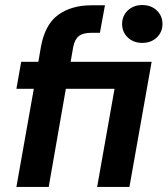

<svg xmlns="http://www.w3.org/2000/svg" viewBox="-20 -741 664 761"><path d="M544 -571Q509 -571 486.5 -592.5Q464 -614 464 -646Q464 -678 486.5 -699.5Q509 -721 544 -721Q579 -721 601.5 -699.5Q624 -678 624 -646Q624 -614 601.5 -592.5Q579 -571 544 -571ZM45 0 114 -389H45L64 -496H132L142 -554Q158 -644 210.5 -682Q263 -720 342 -720H396L376 -611H342Q309 -611 292.5 -598Q276 -585 270 -554L260 -496H581L493 0H365L434 -389H241L173 0Z"/></svg>

Font: DeepMind Sans
Style: Bold Italic
Weight: 700
Italic angle: -10°
Designer: Jonny Pinhorn / Modifications: Colophon Foundry
Foundry: Colophon Foundry
Version: Version 1.002; ttfautohint (v1.8.2)